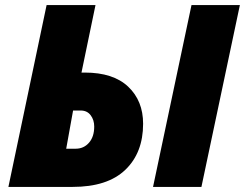

<svg xmlns="http://www.w3.org/2000/svg" viewBox="-20 -734 962 754"><path d="M163 -714H355L300 -449H313Q425 -449 483.5 -393.5Q542 -338 542 -248Q542 -134 472 -67Q402 0 265 0H13ZM732 -714H922L771 0H581ZM277 -150Q309 -150 329.5 -173.5Q350 -197 350 -237Q350 -263 336 -281.5Q322 -300 297 -300H267L240 -150Z"/></svg>

Font: Noto Sans Display Black
Style: Italic
Weight: 900
Italic angle: -12°
Designer: Monotype Design team
Foundry: Monotype Imaging Inc.
Version: Version 1.000